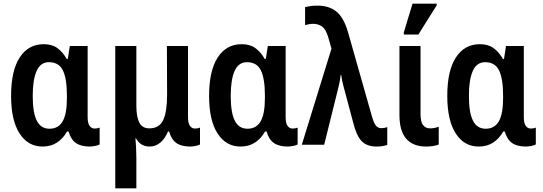

<svg xmlns="http://www.w3.org/2000/svg" viewBox="-20 -796 2987 1056"><path d="M214 10Q134 10 87.5 -62Q41 -134 41 -269Q41 -407 88.5 -480Q136 -553 220 -553Q266 -553 295.5 -531.5Q325 -510 347 -472H353L364 -543H462V-152Q462 -119 472.5 -104Q483 -89 500 -89Q515 -89 528 -94V-2Q522 3 504 6.5Q486 10 474 10Q426 10 398 -9Q370 -28 357 -73H349Q327 -34 293.5 -12Q260 10 214 10ZM252 -88Q301 -88 324.5 -128.5Q348 -169 348 -258V-270Q348 -363 326 -408.5Q304 -454 249 -454Q203 -454 181.5 -406Q160 -358 160 -268Q160 -176 182.5 -132Q205 -88 252 -88Z M614 240V-543H730V-214Q730 -153 746.5 -121.5Q763 -90 801 -90Q856 -90 877.5 -135.5Q899 -181 899 -274L898 -543H1014V-152Q1014 -119 1024.5 -104Q1035 -89 1052 -89Q1067 -89 1080 -94V-2Q1074 3 1056 6.5Q1038 10 1026 10Q978 10 950.5 -9Q923 -28 910 -73H904Q888 -34 862 -12Q836 10 803 10Q753 10 728 -35H725Q727 -13 728.5 16Q730 45 730 73V240Z M1303 10Q1223 10 1176.5 -62Q1130 -134 1130 -269Q1130 -407 1177.5 -480Q1225 -553 1309 -553Q1355 -553 1384.5 -531.5Q1414 -510 1436 -472H1442L1453 -543H1551V-152Q1551 -119 1561.5 -104Q1572 -89 1589 -89Q1604 -89 1617 -94V-2Q1611 3 1593 6.5Q1575 10 1563 10Q1515 10 1487 -9Q1459 -28 1446 -73H1438Q1416 -34 1382.5 -12Q1349 10 1303 10ZM1341 -88Q1390 -88 1413.5 -128.5Q1437 -169 1437 -258V-270Q1437 -363 1415 -408.5Q1393 -454 1338 -454Q1292 -454 1270.5 -406Q1249 -358 1249 -268Q1249 -176 1271.5 -132Q1294 -88 1341 -88Z M2051 10Q1997 10 1968.5 -20.5Q1940 -51 1923 -120L1883 -270Q1876 -296 1868 -326Q1860 -356 1857 -382H1853Q1851 -358 1846 -335.5Q1841 -313 1835 -290L1763 0H1640L1803 -528L1785 -592Q1772 -635 1751.5 -650Q1731 -665 1702 -665Q1689 -665 1678 -662.5Q1667 -660 1658 -658V-757Q1671 -760 1687 -762.5Q1703 -765 1723 -765Q1788 -766 1829.5 -733Q1871 -700 1895 -616L2025 -158Q2036 -119 2047.5 -105Q2059 -91 2078 -91Q2095 -91 2110 -97V1Q2085 10 2051 10Z M2323 10Q2177 9 2177 -163V-543H2293V-169Q2293 -127 2306.5 -108.5Q2320 -90 2346 -90Q2369 -90 2393 -99V-1Q2364 10 2323 10ZM2201 -606V-618L2249 -776H2382V-767L2281 -606Z M2613 10Q2533 10 2486.5 -62Q2440 -134 2440 -269Q2440 -407 2487.5 -480Q2535 -553 2619 -553Q2665 -553 2694.5 -531.5Q2724 -510 2746 -472H2752L2763 -543H2861V-152Q2861 -119 2871.5 -104Q2882 -89 2899 -89Q2914 -89 2927 -94V-2Q2921 3 2903 6.5Q2885 10 2873 10Q2825 10 2797 -9Q2769 -28 2756 -73H2748Q2726 -34 2692.5 -12Q2659 10 2613 10ZM2651 -88Q2700 -88 2723.5 -128.5Q2747 -169 2747 -258V-270Q2747 -363 2725 -408.5Q2703 -454 2648 -454Q2602 -454 2580.5 -406Q2559 -358 2559 -268Q2559 -176 2581.5 -132Q2604 -88 2651 -88Z"/></svg>

Font: Noto Sans Condensed SemiBold
Style: Regular
Weight: 600
Width: 3
Designer: Monotype Design Team
Foundry: Monotype Imaging Inc.
Version: Version 2.013; ttfautohint (v1.8.4.7-5d5b)